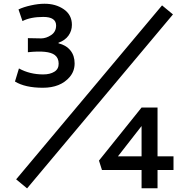

<svg xmlns="http://www.w3.org/2000/svg" viewBox="-20 -889 1007 1039"><path d="M213.9 -486.3Q251 -486.3 274.4 -501Q297.9 -515.6 297.4 -544.9Q297.4 -575.2 276.4 -591.3Q241.2 -618.2 130.9 -606.4V-682.6Q175.8 -681.2 203.1 -681.2Q230.5 -681.6 256.8 -699.2Q283.2 -716.8 283.7 -750.5Q283.7 -797.4 214.4 -797.4Q145 -797.4 101.6 -774.9L80.1 -837.9Q107.4 -851.1 147.5 -859.9Q187.5 -868.7 220.2 -868.7Q281.2 -869.1 325.2 -838.9Q369.1 -808.6 369.1 -754.4Q369.1 -722.2 350.6 -696.3Q332 -670.4 296.4 -657.7V-654.8Q338.9 -644 361.3 -615.7Q383.8 -587.9 383.8 -545.9Q383.8 -503.9 357.4 -472.7Q307.6 -414.1 211.9 -414.1Q116.2 -414.1 61 -447.8L82.5 -518.6Q141.1 -486.3 213.9 -486.3ZM746.1 -43V-207L618.2 -43ZM832.5 -307.1V-43H918.9V30.8H832.5V129.9H746.1V30.8H531.7L515.6 -20L746.1 -307.1ZM67.4 81.5 856.9 -859.9 916 -811 126.5 130.4Z"/></svg>

Font: Spinnaker
Style: Regular
Weight: 400
Designer: Elena Albertoni
Foundry: Elena Albertoni
Version: Version 1.001